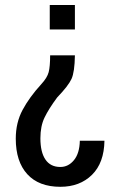

<svg xmlns="http://www.w3.org/2000/svg" viewBox="-20 -548 455 761"><path d="M276.9 -328.6Q275.9 -262.2 263.4 -235.1Q251 -208 206.5 -161.6Q172.9 -116.2 156.5 -82Q140.1 -47.9 140.1 0Q140.1 55.2 160.2 84.5Q180.2 113.8 219.2 113.8Q251 113.8 273.2 86.7Q295.4 59.6 296.4 9.8H394Q392.6 97.7 344.5 145Q296.4 192.4 219.2 192.4Q133.8 192.4 88.1 142.3Q42.5 92.3 42.5 1.5Q42.5 -62 69.6 -112.5Q96.7 -163.1 144 -214.8Q167 -239.7 172.9 -262Q178.7 -284.2 178.7 -328.6ZM177.2 -528.3H276.9V-431.2H177.2Z"/></svg>

Font: Franco
Style: Regular
Weight: 400
Designer: Google
Version: Version 1.200311; 2013